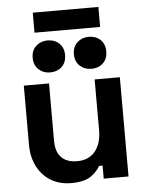

<svg xmlns="http://www.w3.org/2000/svg" viewBox="-58 -901 732 956"><g transform="rotate(-5 308.0 -423.0)"><path d="M259 8Q201 8 157.5 -18.5Q114 -45 90 -92Q66 -139 66 -200V-496H192V-210Q192 -154 219.5 -126Q247 -98 298 -98Q356 -98 388 -136.5Q420 -175 420 -244V-496H546V0H422V-65H404Q392 -40 359 -16Q326 8 259 8ZM409 -550Q375 -550 351.5 -571.5Q328 -593 328 -630Q328 -667 351.5 -688.5Q375 -710 409 -710Q444 -710 467 -688.5Q490 -667 490 -630Q490 -593 467 -571.5Q444 -550 409 -550ZM203 -550Q169 -550 145.5 -571.5Q122 -593 122 -630Q122 -667 145.5 -688.5Q169 -710 203 -710Q238 -710 261 -688.5Q284 -667 284 -630Q284 -593 261 -571.5Q238 -550 203 -550ZM142 -754V-854H470V-754Z"/></g></svg>

Font: Space Grotesk
Style: Bold
Weight: 700
Designer: Florian Karsten
Foundry: Florian Karsten
Version: Version 2.000